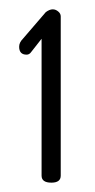

<svg xmlns="http://www.w3.org/2000/svg" viewBox="-20 -751 203 411"><path d="M21 -651Q21 -660 29 -668L78 -725Q86 -731 93 -731Q99 -731 104.5 -726.5Q110 -722 110 -716V-375Q110 -360 90 -360Q69 -360 69 -375V-668L47 -640Q43 -634 37 -634Q21 -634 21 -651Z"/></svg>

Font: Terminal Dosis
Style: Light
Weight: 300
Designer: EdgarTolentino, PabloImpallari, IginoMarini
Foundry: EdgarTolentino, PabloImpallari, IginoMarini
Version: Version 1.006